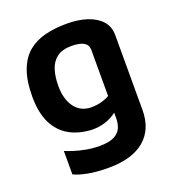

<svg xmlns="http://www.w3.org/2000/svg" viewBox="-134 -622 857 945"><g transform="rotate(-20 294.5 -149.5)"><path d="M263.2 15Q193.4 12 143.5 -16.4Q93.6 -44.8 66.8 -99.8Q40 -154.8 40 -237.2Q40 -321.4 60.9 -376.4Q81.8 -431.4 119.5 -462.3Q157.2 -493.2 208.8 -505.8Q260.4 -518.4 321.8 -518.4Q382.2 -518.4 428.5 -502.9Q474.8 -487.4 501.1 -457.7Q527.4 -428 527.4 -383.6V8.4Q527.4 58.2 511.5 97Q495.6 135.8 463.7 163.2Q431.8 190.6 384.8 204.8Q337.8 219 275 219Q211.2 219 165.8 210.1Q120.4 201.2 94.6 188.2V65.6Q110 72.4 137.7 81.3Q165.4 90.2 199.5 96.6Q233.6 103 268.8 103Q318.8 103 345.3 89.5Q371.8 76 381.8 53.6Q391.8 31.2 391.8 3.2V-77L421 -55.6Q404 -34.8 380.9 -18.9Q357.8 -3 328.1 6Q298.4 15 263.2 15ZM296.2 -90Q322.4 -90 346.7 -96.1Q371 -102.2 391.8 -114.2V-353.8Q391.8 -376.4 379.6 -387.6Q367.4 -398.8 348 -403.1Q328.6 -407.4 307 -407.4Q257.4 -407.4 229.4 -386.1Q201.4 -364.8 189.9 -328Q178.4 -291.2 178.4 -244.4Q178.4 -173.8 209.8 -131.9Q241.2 -90 296.2 -90Z"/></g></svg>

Font: Maven Pro VF Beta
Style: Regular
Weight: 400
Designer: Joe Prince
Foundry: Joe Prince
Version: Version 2.002